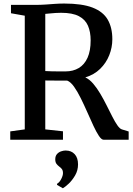

<svg xmlns="http://www.w3.org/2000/svg" viewBox="-20 -770 733 1058"><path d="M36.5 0V-46L116.5 -57V-683.5L40.5 -697V-743H171Q204 -743 231.8 -745Q259.5 -747 284.5 -748.8Q309.5 -750.5 334 -750.5Q432.5 -750.5 490.5 -728Q548.5 -705.5 573.8 -661.5Q599 -617.5 599 -554Q599 -508.5 582 -465.8Q565 -423 531.8 -390.5Q498.5 -358 450 -343.5Q473 -333 493.5 -309Q514 -285 532.5 -253.8Q551 -222.5 567.5 -189.5Q584 -156.5 598.8 -127.5Q613.5 -98.5 626.8 -79.5Q640 -60.5 651.5 -57L689 -45.5V0H551Q539 0 524.8 -21.5Q510.5 -43 494.5 -77.5Q478.5 -112 461 -151.8Q443.5 -191.5 425.2 -228.5Q407 -265.5 388.2 -292Q369.5 -318.5 350 -326Q339.5 -326 322.2 -326Q305 -326 286.5 -326Q268 -326 252.8 -326.2Q237.5 -326.5 229.5 -326.5V-57L327 -46.5V0ZM340.5 -376.5Q383 -376.5 414.2 -395.2Q445.5 -414 462.5 -452Q479.5 -490 479.5 -547.5Q479.5 -594 464.8 -628.2Q450 -662.5 414.5 -681Q379 -699.5 316.5 -699.5Q301 -699.5 285.8 -698.5Q270.5 -697.5 256.5 -696Q242.5 -694.5 229.5 -693.5V-378.5Q243.5 -377.5 265.8 -377Q288 -376.5 309 -376.5Q330 -376.5 340.5 -376.5ZM410 136Q410 169 393.8 196.8Q377.5 224.5 357.8 242.8Q338 261 327 267H325.5L294.5 249L294 243Q308 235 317.5 216.2Q327 197.5 327 184Q327 169.5 320.8 161.5Q314.5 153.5 306 147.5Q298 141.5 291.2 132.8Q284.5 124 284.5 108Q284.5 89.5 294.2 78.8Q304 68 317.2 63.8Q330.5 59.5 339.5 59.5H342.5Q373 59.5 391.5 79.5Q410 99.5 410 136Z"/></svg>

Font: Merriweather 36pt Medium
Style: Regular
Weight: 500
Version: Version 2.100